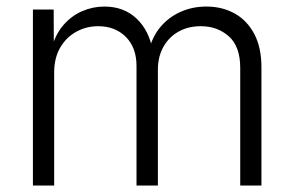

<svg xmlns="http://www.w3.org/2000/svg" viewBox="-20 -572 908 592"><path d="M81.5 0V-542.5H145.5L146 -419.9H138.2Q149.9 -464.8 174.8 -493.9Q199.7 -522.9 232.9 -537.4Q266.1 -551.8 301.8 -551.8Q361.8 -551.8 400.9 -514.9Q439.9 -478 450.7 -416.5H439.5Q449.2 -458.5 474.6 -488.8Q500 -519 536.6 -535.4Q573.2 -551.8 616.2 -551.8Q665 -551.8 703.4 -530.5Q741.7 -509.3 763.9 -467.5Q786.1 -425.8 786.1 -364.3V0H720.7V-362.8Q720.7 -428.7 685.5 -460Q650.4 -491.2 599.1 -491.2Q560.1 -491.2 530.3 -474.4Q500.5 -457.5 483.6 -427.2Q466.8 -397 466.8 -356.4V0H400.9V-368.7Q400.9 -425.3 367.9 -458.3Q335 -491.2 282.7 -491.2Q246.1 -491.2 215.1 -474.1Q184.1 -457 165.5 -425Q147 -393.1 147 -348.1V0Z"/></svg>

Font: Inter 16pt Light
Style: Regular
Weight: 300
Version: Version 4.001;git-66647c0bb